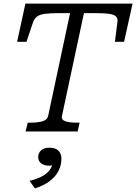

<svg xmlns="http://www.w3.org/2000/svg" viewBox="-20 -730 756 1066"><path d="M247 -85 369 -657H301Q256 -657 228 -653Q200 -649 185.5 -638Q171 -627 164 -608L127 -498H75L121 -710H716L669 -498H618L632 -608Q635 -627 624.5 -638Q614 -649 587 -653Q560 -657 516 -657H446L324 -86Q320 -64 343.5 -56.5Q367 -49 404 -49H422L411 0H122L134 -49H152Q189 -49 215.5 -56.5Q242 -64 247 -85ZM174 316 144 274Q181 265 207.5 252Q234 239 250.5 220.5Q267 202 273 177Q274 173 277 171Q280 169 283.5 170Q287 171 289 176Q284 182 275 186Q266 190 254 190Q225 190 208.5 177Q192 164 192 142Q192 120 208 105Q224 90 254 90Q288 90 304.5 106.5Q321 123 321 151Q321 187 305 218.5Q289 250 256.5 275Q224 300 174 316Z"/></svg>

Font: Roboto Serif Light
Style: Italic
Weight: 300
Italic angle: -10°
Version: Version 1.007